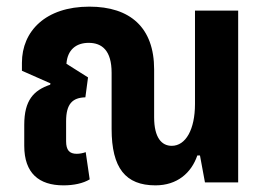

<svg xmlns="http://www.w3.org/2000/svg" viewBox="-20 -549 802 578"><path d="M171 9C202 9 230 3 250 -9L238 -91C230 -88 220 -86 211 -86C189 -86 179 -97 179 -124V-184C179 -236 198 -255 237 -256L245 -316L180 -357C183 -399 209 -420 247 -420C287 -420 316 -397 316 -330V-161C316 -43 358 9 448 9C513 9 556 -28 574 -81H582L597 0H697V-517H567V-236C567 -159 539 -110 497 -110C467 -110 444 -134 444 -196V-340C444 -466 372 -529 249 -529C117 -529 46 -455 46 -360V-336L132 -298L131 -294C81 -277 53 -247 53 -173V-110C53 -28 97 9 171 9Z"/></svg>

Font: Noto Sans Thai UI ExtCond
Style: Bold
Weight: 700
Width: 2
Designer: Monotype Design Team
Foundry: Monotype Imaging Inc.
Version: Version 2.000